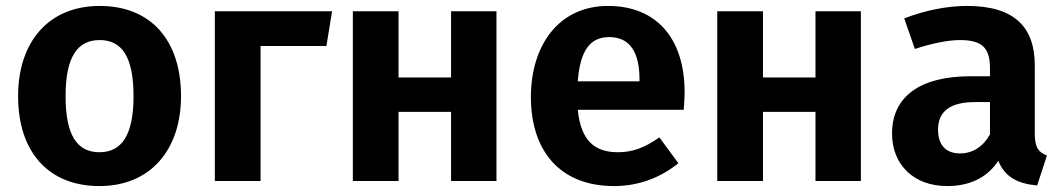

<svg xmlns="http://www.w3.org/2000/svg" viewBox="-20 -610 3585 647"><path d="M316 -590C144 -590 41 -469 41 -286C41 -96 145 17 315 17C487 17 590 -105 590 -286C590 -476 487 -590 316 -590ZM316 -475C391 -475 430 -418 430 -286C430 -156 391 -97 315 -97C240 -97 201 -154 201 -286C201 -417 240 -475 316 -475Z M858 0V-455H1080L1099 -572H704V0Z M1500 0H1653V-572H1500V-349H1323V-572H1169V0H1323V-233H1500Z M2287 -299C2287 -482 2191 -590 2029 -590C1862 -590 1769 -456 1769 -283C1769 -104 1865 17 2049 17C2138 17 2210 -15 2266 -60L2202 -147C2152 -112 2111 -97 2063 -97C1989 -97 1938 -130 1927 -240H2284C2285 -256 2287 -280 2287 -299ZM2135 -336H1927C1935 -445 1972 -485 2033 -485C2106 -485 2135 -429 2135 -342Z M2728 0H2881V-572H2728V-349H2551V-572H2397V0H2551V-233H2728Z M3467 -159V-390C3467 -519 3398 -590 3239 -590C3174 -590 3099 -576 3027 -548L3063 -445C3120 -464 3176 -475 3214 -475C3285 -475 3316 -453 3316 -381V-353H3250C3081 -353 2986 -285 2986 -160C2986 -56 3058 17 3172 17C3240 17 3303 -6 3344 -68C3367 -12 3411 9 3475 15L3508 -86C3481 -96 3467 -112 3467 -159ZM3215 -93C3167 -93 3141 -122 3141 -173C3141 -235 3182 -266 3266 -266H3316V-157C3293 -116 3258 -93 3215 -93Z"/></svg>

Font: Glow Sans TC Normal
Style: Bold
Weight: 700
Designer: Ryoko NISHIZUKA (kana, bopomofo & ideographs); Paul D. Hunt (Latin, Greek & Cyrillic); Sandoll Communications, Soo-young
Version: Version 0.93